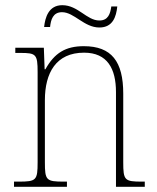

<svg xmlns="http://www.w3.org/2000/svg" viewBox="-20 -720 604 740"><path d="M363 -614C415 -614 428 -656 432 -695H409C405 -667 397 -641 363 -641C314 -641 281 -700 220 -700C167 -700 154 -652 150 -616H173C176 -644 184 -673 219 -673C266 -673 304 -614 363 -614ZM34 0H238V-20H226C158 -20 153 -25 153 -95V-334C153 -439 196 -517 304 -517C394 -517 427 -455 427 -365V0H538V-20H527C460 -20 455 -25 455 -95V-359C455 -483 410 -542 303 -542C233 -542 190 -516 155 -453H152L149 -536H39V-516H58C119 -516 125 -511 125 -442V-95C125 -25 120 -20 52 -20H34Z"/></svg>

Font: Noto Serif Sinhala SemiCondensed Thin
Style: Regular
Weight: 100
Width: 4
Designer: Jelle Bosma - Monotype Design Team
Foundry: Monotype Imaging Inc.
Version: Version 2.007